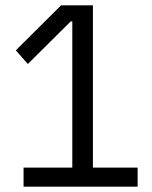

<svg xmlns="http://www.w3.org/2000/svg" viewBox="-20 -697 568 717"><path d="M68 0V-71H250V-617H244L84 -458L39 -509L208 -677H327V-71H494V0Z"/></svg>

Font: PlemolJP
Style: Regular
Weight: 400
Monospace: yes
Version: v2.0.4; ttfautohint (v1.8.4.7-5d5b-dirty) -l 6 -r 45 -G 200 